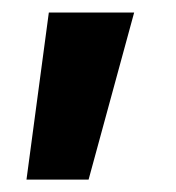

<svg xmlns="http://www.w3.org/2000/svg" viewBox="-20 -139 285 311"><path d="M22.9 151.9 59.1 -118.7H197.3L123.5 151.9Z"/></svg>

Font: Inter Display
Style: Bold
Weight: 700
Designer: Rasmus Andersson
Foundry: rsms
Version: Version 4.001;git-9221beed3